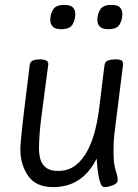

<svg xmlns="http://www.w3.org/2000/svg" viewBox="-20 -749 564 783"><path d="M196 14Q127 14 95 -31.5Q63 -77 63 -141Q63 -153 66.5 -190.5Q70 -228 78.5 -299Q87 -370 101 -482Q103 -499 115.5 -503Q128 -507 146 -507Q154 -507 165.5 -503.5Q177 -500 177 -487Q162 -373 150.5 -286Q139 -199 139 -143Q139 -120 145 -99Q151 -78 168 -65Q185 -52 217 -52Q259 -52 288.5 -75Q318 -98 337.5 -136Q357 -174 368 -218Q379 -262 384 -304L406 -482Q408 -499 422 -503Q436 -507 453 -507Q467 -507 474.5 -503Q482 -499 482 -487L447 -207Q444 -183 443.5 -164Q443 -145 443 -129Q443 -80 451.5 -55Q460 -30 460 -14Q460 -1 440 6.5Q420 14 406 14Q396 14 390.5 0Q385 -14 381.5 -34Q378 -54 376.5 -73Q375 -92 374 -102Q347 -47 303 -16.5Q259 14 196 14ZM422 -630Q396 -630 386.5 -641Q377 -652 377 -668Q377 -691 388.5 -710Q400 -729 434 -729Q460 -729 469.5 -718.5Q479 -708 479 -692Q479 -669 468 -649.5Q457 -630 422 -630ZM230 -630Q204 -630 194.5 -641Q185 -652 185 -668Q185 -691 196.5 -710Q208 -729 242 -729Q268 -729 277.5 -718.5Q287 -708 287 -692Q287 -669 276 -649.5Q265 -630 230 -630Z"/></svg>

Font: Kite One
Style: Regular
Weight: 400
Designer: Eduardo Rodriguez Tunni
Foundry: Eduardo Rodriguez Tunni
Version: Version 1.002; ttfautohint (v1.8.4.7-5d5b);gftools[0.9.23]